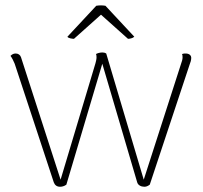

<svg xmlns="http://www.w3.org/2000/svg" viewBox="-20 -704 773 732"><path d="M262 -556 365 -648 468 -556C474 -556 486 -558 492 -564L382 -682C370 -684 359 -684 347 -682L237 -564C240 -558 256 -556 262 -556ZM209 8C216 8 225 6 233 0L370 -461L503 -9C506 2 518 8 530 8C537 8 543 6 551 0L703 -458C706 -465 709 -475 709 -482C710 -493 701 -500 688 -500C683 -500 679 -500 674 -498C676 -494 676 -488 676 -484C676 -478 673 -468 671 -463L528 -19L385 -500C380 -503 376 -504 370 -504C361 -504 351 -501 346 -498C348 -494 348 -488 348 -484C348 -478 345 -467 344 -463L211 -19L60 -486C57 -495 49 -500 40 -500C33 -500 27 -498 20 -491C25 -485 33 -469 36 -461L185 -9C189 2 197 8 209 8Z"/></svg>

Font: Arima Koshi Thin
Style: Regular
Weight: 250
Designer: Joana Correia and Natanael Gama
Foundry: NDISCOVER
Version: Version 1.019;PS 001.019;hotconv 1.0.88;makeotf.lib2.5.64775